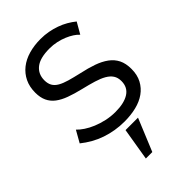

<svg xmlns="http://www.w3.org/2000/svg" viewBox="-283 -816 1176 1176"><g transform="rotate(-45 304.5 -228.0)"><path d="M502 -561Q490 -575 470 -588Q450 -601 425 -611.5Q400 -622 370.5 -628.5Q341 -635 309 -635Q227 -635 188 -604Q149 -573 149 -519Q149 -491 160 -471.5Q171 -452 194.5 -438.5Q218 -425 253 -415Q288 -405 336 -394Q392 -382 436 -366.5Q480 -351 511.5 -328Q543 -305 559.5 -272Q576 -239 576 -191Q576 -140 556 -102.5Q536 -65 501.5 -40.5Q467 -16 420 -4.5Q373 7 318 7Q277 7 238 0.5Q199 -6 162.5 -18.5Q126 -31 92.5 -50Q59 -69 29 -93L72 -169Q88 -152 113.5 -135Q139 -118 171.5 -104.5Q204 -91 242 -82.5Q280 -74 320 -74Q396 -74 438 -101Q480 -128 480 -182Q480 -212 466.5 -232.5Q453 -253 427 -268Q401 -283 363 -294.5Q325 -306 275 -318Q221 -331 180 -346Q139 -361 111.5 -382Q84 -403 70 -433Q56 -463 56 -505Q56 -556 75 -595Q94 -634 128 -661Q162 -688 209 -701.5Q256 -715 311 -715Q347 -715 379 -709Q411 -703 440.5 -692.5Q470 -682 496 -667Q522 -652 544 -634ZM250 259 285 48H393L306 259Z"/></g></svg>

Font: Rising Sun
Style: Regular
Weight: 400
Designer: Matt McInerney, Pablo Impallari, Rodrigo Fuenzalida (Raleway font), Stephen Hutchings (Greek), Cristiano Sobral (main ch
Foundry: The Rising Sun Project Authors
Version: Version 4.327; ttfautohint (v1.8.4.7-5d5b-dirty)